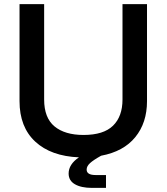

<svg xmlns="http://www.w3.org/2000/svg" viewBox="-20 -749 804 926"><path d="M74.2 -261.2V-729H192.9V-269Q192.9 -180.7 242.9 -139.4Q293 -98.1 382.8 -98.1Q479.5 -98.1 525.1 -142.8Q570.8 -187.5 570.8 -269V-729H689V-261.2Q689 -156.7 632.3 -87.4Q575.7 -18.1 467.8 2Q430.2 22.9 414.1 37.8Q397.9 52.7 397.9 68.8Q397.9 95.2 440.9 95.2H491.2V157.2H423.8Q371.6 157.2 341.3 139.6Q311 122.1 311 87.9Q311 43.5 360.8 9.8Q226.1 4.4 150.1 -65.9Q74.2 -136.2 74.2 -261.2Z"/></svg>

Font: BDO Grotesk Medium
Style: Regular
Weight: 500
Designer: Deni Anggara
Foundry: Lokal Container
Version: Version 2.000